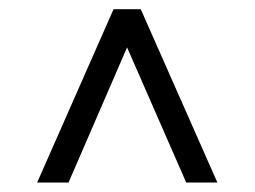

<svg xmlns="http://www.w3.org/2000/svg" viewBox="-20 -696 552 416"><path d="M241 -626H269.5L128.5 -300.5H60.5L226 -676H285L451 -300.5H383.5Z"/></svg>

Font: Newsreader 16pt SemiBold
Style: Regular
Weight: 600
Designer: Hugues Gentile
Foundry: Production Type
Version: Version 1.003